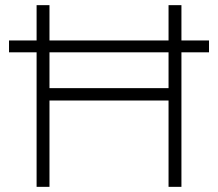

<svg xmlns="http://www.w3.org/2000/svg" viewBox="-20 -725 846 745"><path d="M122 0V-522H15V-568H122V-705H172V-568H634V-705H684V-568H791V-522H684V0H634V-335H172V0ZM172 -383H634V-522H172Z"/></svg>

Font: Nunito Sans 7pt ExtraLight
Style: Regular
Weight: 250
Designer: Vernon Adams
Foundry: Vernon Adams
Version: Version 3.101;gftools[0.9.27]